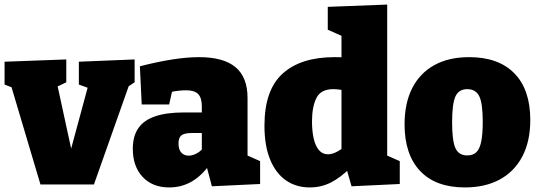

<svg xmlns="http://www.w3.org/2000/svg" viewBox="-24 -805 2354 840"><path d="M321 -535 565 -545V-445L520 -415L544 -442L387 2H153L23 -435L48 -415L-4 -435V-535L266 -545V-445L212 -419L225 -442L294 -124H279L362 -431L371 -417L321 -435Z M1059 -97 1033 -136 1114 -100V0L903 10L878 -84L890 -81Q856 -34 812.5 -9.5Q769 15 716 15Q643 15 600 -31Q557 -77 557 -154Q557 -209 581 -244Q605 -279 654.5 -296Q704 -313 781 -313H869L859 -303V-339Q859 -377 843 -393.5Q827 -410 791 -410Q776 -410 757 -408Q738 -406 717 -401L732 -419L716 -348H596L588 -515Q666 -535 730.5 -545Q795 -555 847 -555Q954 -555 1006.5 -511Q1059 -467 1059 -376ZM757 -178Q757 -150 769.5 -137Q782 -124 801 -124Q817 -124 834 -132.5Q851 -141 865 -157L859 -135V-234L870 -223H814Q783 -223 770 -213Q757 -203 757 -178Z M1331 15Q1272 15 1227.5 -15.5Q1183 -46 1158 -106.5Q1133 -167 1133 -255Q1133 -411 1212.5 -483Q1292 -555 1440 -555Q1456 -555 1472 -554.5Q1488 -554 1505 -552L1470 -531V-660L1482 -643L1410 -675V-775L1670 -785V-108L1648 -134L1725 -100V0L1514 10L1489 -77L1509 -71Q1466 -28 1423.5 -6.5Q1381 15 1331 15ZM1411 -130Q1429 -130 1449 -140.5Q1469 -151 1493 -170L1470 -113V-452L1493 -407Q1459 -415 1434 -415Q1380 -415 1360.5 -376.5Q1341 -338 1341 -274Q1341 -231 1348.5 -198.5Q1356 -166 1371.5 -148Q1387 -130 1411 -130Z M2029 -555Q2157 -555 2226.5 -484Q2296 -413 2296 -280Q2296 -187 2261.5 -121Q2227 -55 2163 -20Q2099 15 2010 15Q1882 15 1814 -57Q1746 -129 1746 -261Q1746 -354 1779.5 -419.5Q1813 -485 1876 -520Q1939 -555 2029 -555ZM2020 -415Q1983 -415 1968.5 -383Q1954 -351 1954 -270Q1954 -189 1968.5 -157Q1983 -125 2020 -125Q2046 -125 2060.5 -139.5Q2075 -154 2081.5 -186.5Q2088 -219 2088 -272Q2088 -352 2073 -383.5Q2058 -415 2020 -415Z"/></svg>

Font: Bitter Thin Black
Style: Regular
Weight: 900
Version: Version 3.020